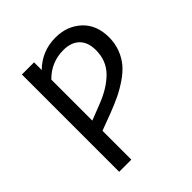

<svg xmlns="http://www.w3.org/2000/svg" viewBox="-191 -830 960 960"><g transform="rotate(-45 289.0 -350.0)"><path d="M352.1 -700.2Q433.6 -700.2 488.3 -649.9Q543 -599.6 543 -511.2Q543 -467.8 528.6 -430.4Q514.2 -393.1 491.2 -366Q468.3 -338.9 432.1 -314.2Q396 -289.6 360.8 -272.7Q325.7 -255.9 278.8 -237.8L189 -204.1V0H103V-688H189V-633.8Q256.8 -700.2 352.1 -700.2ZM275.9 -310.1Q356.9 -341.8 404.1 -390.4Q451.2 -439 451.2 -512.2Q451.2 -568.8 420.7 -598.4Q390.1 -627.9 335.9 -627.9Q249.5 -627.9 189 -565.9V-275.9Z"/></g></svg>

Font: Fira Sans Book
Style: Regular
Weight: 350
Designer: Carrois Corporate & Edenspiekermann AG
Foundry: Carrois Corporate GbR & Edenspiekermann AG
Version: Version 4.203;PS 004.203;hotconv 1.0.88;makeotf.lib2.5.64775